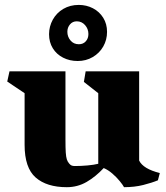

<svg xmlns="http://www.w3.org/2000/svg" viewBox="-20 -757 683 789"><path d="M9.8 -421.9 19 -463.9H249V-185.1Q249 -148.9 250.2 -130.4Q251.5 -111.8 254.6 -102.1Q257.8 -92.3 264.2 -85Q269 -79.1 274.2 -76.9Q279.3 -74.7 287.6 -74.7Q312 -74.7 339.4 -77.1Q366.7 -79.6 383.8 -84V-374L324.7 -420.4L332 -463.9H551.8V-97.2Q568.4 -63 636.7 -45.9L628.9 -16.1Q604.5 -5.9 568.6 3.2Q532.7 12.2 489.7 12.2Q484.9 2.9 471.7 -13.2Q458.5 -29.3 441.2 -44.2Q423.8 -59.1 406.2 -66.4Q373 -30.8 335.9 -9.3Q298.8 12.2 254.4 12.2Q171.9 12.2 126.5 -27.6Q81.1 -67.4 81.1 -162.1V-374ZM181.6 -616.2Q181.6 -648.4 197 -676.3Q212.4 -704.1 240.2 -720.5Q268.1 -736.8 303.7 -736.8Q335.4 -736.8 362.1 -722.9Q388.7 -709 404.3 -683.8Q419.9 -658.7 419.9 -626Q419.9 -593.3 404.3 -565.9Q388.7 -538.6 361.1 -522.5Q333.5 -506.3 299.3 -506.3Q266.1 -506.3 239.3 -520Q212.4 -533.7 197 -558.6Q181.6 -583.5 181.6 -616.2ZM343.3 -617.2Q343.3 -638.2 329.6 -653.8Q315.9 -669.4 295.4 -669.4Q278.3 -669.4 267.6 -656.7Q256.8 -644 256.8 -626.5Q256.8 -606 269.8 -590.6Q282.7 -575.2 304.2 -575.2Q321.8 -575.2 332.5 -587.2Q343.3 -599.1 343.3 -617.2Z"/></svg>

Font: Vesper Libre Heavy
Style: Regular
Weight: 900
Designer: Robert Keller & Kimya Gandhi
Foundry: Mota Italic
Version: Version 1.058